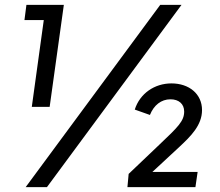

<svg xmlns="http://www.w3.org/2000/svg" viewBox="-20 -765 899 785"><path d="M110 -328H183L241 -745H88L80 -683H159ZM85 0H172L722 -745H635ZM501 0H779L788 -62H603L714 -165C760 -208 806 -253 806 -315C806 -381 753 -424 681 -424C612 -424 552 -383 531 -317L593 -295C609 -335 639 -359 677 -359C711 -359 733 -340 733 -309C733 -270 708 -246 631 -173L506 -54Z"/></svg>

Font: Mluvka
Style: Italic
Weight: 400
Italic angle: -8°
Designer: Modified by Jiří Krblich, Original typeface by Gumpita Rahayu
Foundry: Gumpita Rahayu & Jiří Krblich
Version: Version 2.000;Glyphs 3.1.1 (3134)